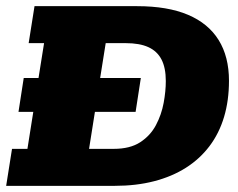

<svg xmlns="http://www.w3.org/2000/svg" viewBox="-22 -603 773 623"><path d="M38 -240 55 -350H103L121 -463H71L90 -583H423Q522 -583 588 -555Q654 -527 687.5 -473Q721 -419 721 -341Q721 -277 705 -223.5Q689 -170 657.5 -128.5Q626 -87 581 -58.5Q536 -30 478 -15Q420 0 351 0H-2L17 -120H67L86 -240ZM267 -120H347Q400 -120 433 -141.5Q466 -163 484 -197Q502 -231 509 -269Q516 -307 516 -340Q516 -383 502 -410Q488 -437 459.5 -450Q431 -463 386 -463H321L303 -350H435L418 -240H286Z"/></svg>

Font: Rokkitt SemiBold Black
Style: Italic
Weight: 900
Italic angle: -9°
Version: Version 3.103